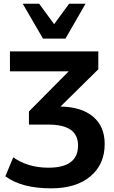

<svg xmlns="http://www.w3.org/2000/svg" viewBox="-20 -814 611 1027"><path d="M253.9 193.4Q94.7 193.4 8.8 128.9L50.8 27.3Q128.9 83 239.3 83Q397.5 83 397.5 -36.1Q397.5 -147.5 240.2 -147.5H134.8V-217.8L347.7 -432.6H33.2V-539.1H505.9V-443.4L303.7 -244.1Q416 -242.2 478 -189.9Q540 -137.7 540 -43.9Q540 65.4 463.4 129.4Q386.7 193.4 253.9 193.4ZM101.6 -793.9H189.5L269.5 -684.6L349.6 -793.9H437.5L330.1 -607.4H210Z"/></svg>

Font: Min Sans Bold
Style: Regular
Weight: 700
Designer: Jinseong-Kim, NotoSansCJK, Nunito
Foundry: Jinseong-Kim
Version: Version 1.400;Glyphs 3.1.2 (3151)